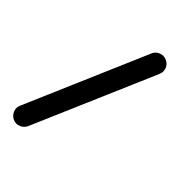

<svg xmlns="http://www.w3.org/2000/svg" viewBox="-197 -350 641 641"><g transform="rotate(45 123.5 -29.5)"><path d="M202.1 -279.8Q216.3 -273.9 221.9 -259.8Q227.5 -245.6 221.2 -231.4L34.7 201.2Q28.8 214.8 14.6 220.9Q0.5 227.1 -13.7 220.7Q-27.3 214.8 -33.2 200.4Q-39.1 186 -32.7 172.4L153.8 -260.7Q159.7 -274.9 174.1 -280.5Q188.5 -286.1 202.1 -279.8Z"/></g></svg>

Font: Mikhak Regular
Style: Regular
Weight: 400
Designer: Amin Abedi
Version: Version 3.3